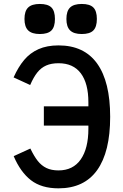

<svg xmlns="http://www.w3.org/2000/svg" viewBox="-20 -964 640 996"><path d="M51 -154 137.5 -193.5Q157 -153 176 -129Q195 -105 220.8 -92.5Q246.5 -80 283.5 -80Q359 -80 398.8 -137Q438.5 -194 438.5 -296V-312.5H207.5V-412.5H438.5V-433.5Q438.5 -531.5 399.2 -583.8Q360 -636 283.5 -636Q246 -636 219.5 -624.2Q193 -612.5 173.5 -588Q154 -563.5 136.5 -523L50.5 -562.5Q75 -617 105.5 -653.2Q136 -689.5 179.8 -709Q223.5 -728.5 283.5 -728.5Q416.5 -728.5 484 -634.2Q551.5 -540 551.5 -358Q551.5 -176 484 -81.5Q416.5 13 283.5 13Q195 13 140.5 -29.2Q86 -71.5 51 -154ZM107 -865.5Q107 -906.5 126 -925Q145 -943.5 186.5 -943.5Q228.5 -943.5 246.8 -925.2Q265 -907 265 -865.5Q265 -824.5 246.8 -806Q228.5 -787.5 186.5 -787.5Q145.5 -787.5 126.2 -806.2Q107 -825 107 -865.5ZM324.5 -865.5Q324.5 -906.5 343.5 -925Q362.5 -943.5 404 -943.5Q446 -943.5 464.2 -925.2Q482.5 -907 482.5 -865.5Q482.5 -824.5 464.2 -806Q446 -787.5 404 -787.5Q363 -787.5 343.8 -806.2Q324.5 -825 324.5 -865.5Z"/></svg>

Font: JuliaMono SemiBold
Style: Regular
Weight: 600
Monospace: yes
Designer: cormullion
Foundry: corm
Version: Version 0.055; ttfautohint (v1.8.4)